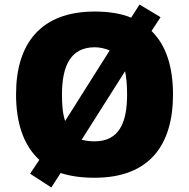

<svg xmlns="http://www.w3.org/2000/svg" viewBox="-20 -869 837 849"><path d="M745 -451C745 -570 716 -668 650 -732L690 -793L597 -849L560 -791C516 -809 462 -818 399 -818C158 -818 51 -674 51 -452C51 -327 83 -227 154 -162L113 -101L207 -40L248 -104C291 -90 341 -83 398 -83C643 -83 745 -230 745 -451ZM254 -451C254 -580 294 -660 399 -660C423 -660 446 -654 465 -646L268 -334C257 -366 254 -406 254 -451ZM542 -451C542 -322 504 -244 398 -244C377 -244 357 -247 341 -251L533 -554C539 -526 542 -491 542 -451Z"/></svg>

Font: Noto Sans Telugu UI Black
Style: Regular
Weight: 900
Designer: Jelle Bosma - Monotype Design Team
Foundry: Monotype Imaging Inc.
Version: Version 2.005